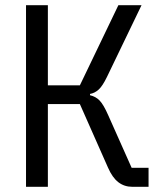

<svg xmlns="http://www.w3.org/2000/svg" viewBox="-20 -718 640 738"><path d="M80 -698H164V-390H287L435 -698H524L391 -422Q374 -387 359 -373.5Q344 -360 326 -357V-352Q348 -347 363 -331.5Q378 -316 396 -275L486 -73H551V0H488Q458 0 435 -17.5Q412 -35 395 -74L287 -318H164V0H80Z"/></svg>

Font: IBM Plex Mono
Style: Regular
Weight: 400
Monospace: yes
Designer: Mike Abbink, Paul van der Laan, Pieter van Rosmalen
Foundry: Bold Monday
Version: Version 2.3